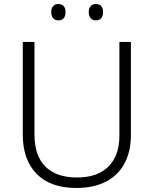

<svg xmlns="http://www.w3.org/2000/svg" viewBox="-20 -922 762 952"><path d="M359 10Q230 10 161.5 -60Q93 -130 93 -254V-714H151V-254Q151 -150 205 -96Q259 -42 362 -42Q464 -42 518 -96.5Q572 -151 572 -248V-714H629V-252Q629 -171 597.5 -112Q566 -53 505.5 -21.5Q445 10 359 10ZM234 -862Q234 -881 243.5 -891.5Q253 -902 269 -902Q287 -902 296 -891.5Q305 -881 305 -862Q305 -843 296 -832Q287 -821 269 -821Q253 -821 243.5 -832Q234 -843 234 -862ZM420 -862Q420 -881 429.5 -891.5Q439 -902 455 -902Q473 -902 482 -891.5Q491 -881 491 -862Q491 -843 482 -832Q473 -821 455 -821Q439 -821 429.5 -832Q420 -843 420 -862Z"/></svg>

Font: Noto Sans Symbols Light
Style: Regular
Weight: 300
Version: Version 2.002